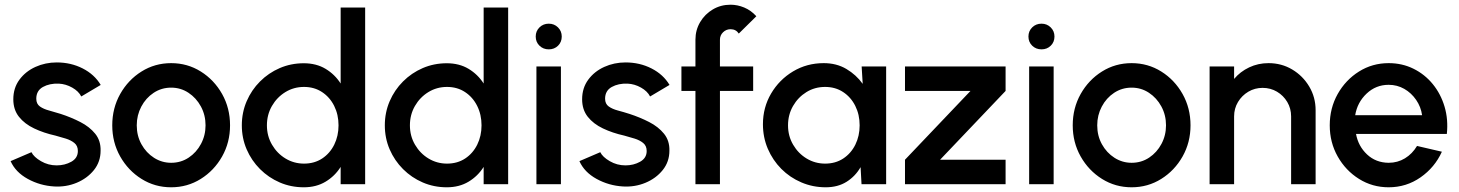

<svg xmlns="http://www.w3.org/2000/svg" viewBox="-20 -782 6194 815"><path d="M210 9.5Q150 6 98 -22.5Q46 -51 25 -98L113.5 -136Q123.5 -115.5 154 -97.8Q184.5 -80 220.5 -80Q255 -80 282.8 -95.5Q310.5 -111 310.5 -141Q310.5 -163 295.8 -175Q281 -187 259 -193.8Q237 -200.5 215 -206.5Q165.5 -217.5 125 -236.8Q84.5 -256 60.5 -286.2Q36.5 -316.5 36.5 -360.5Q36.5 -408.5 62.5 -443.8Q88.5 -479 130.5 -498Q172.5 -517 221 -517Q281 -517 331 -491.5Q381 -466 407.5 -421.5L325 -372.5Q313.5 -395 286.5 -410.2Q259.5 -425.5 229.5 -427Q190.5 -428.5 162.2 -412.8Q134 -397 134 -363Q134 -341 149.5 -330Q165 -319 188.8 -312.8Q212.5 -306.5 237.5 -298.5Q282 -284 321 -264Q360 -244 384 -214.5Q408 -185 407 -142.5Q407 -95.5 378.8 -60.2Q350.5 -25 305.5 -6.2Q260.5 12.5 210 9.5Z M706.5 13Q637.5 13 580.8 -22.5Q524 -58 490.2 -117.8Q456.5 -177.5 456.5 -250Q456.5 -323 490.2 -383Q524 -443 580.8 -478.5Q637.5 -514 706.5 -514Q775.5 -514 832.2 -478.5Q889 -443 922.8 -383Q956.5 -323 956.5 -250Q956.5 -177.5 922.8 -117.8Q889 -58 832.2 -22.5Q775.5 13 706.5 13ZM706.5 -91Q748 -91 781 -113Q814 -135 833.2 -171.2Q852.5 -207.5 852.5 -250Q852.5 -293.5 832.8 -330Q813 -366.5 780 -388.2Q747 -410 706.5 -410Q665.5 -410 632.2 -388Q599 -366 579.8 -329.5Q560.5 -293 560.5 -250Q560.5 -205.5 580.5 -169.5Q600.5 -133.5 633.8 -112.2Q667 -91 706.5 -91Z M1426 -750H1530V0H1426V-73.5Q1401.5 -34.5 1362 -10.8Q1322.5 13 1269.5 13Q1215 13 1167.5 -7.5Q1120 -28 1083.8 -64.2Q1047.5 -100.5 1027 -148Q1006.5 -195.5 1006.5 -250Q1006.5 -304.5 1027 -352.2Q1047.5 -400 1083.8 -436.2Q1120 -472.5 1167.5 -493Q1215 -513.5 1269.5 -513.5Q1322.5 -513.5 1362 -489.8Q1401.5 -466 1426 -427.5ZM1270.5 -87.5Q1314.5 -87.5 1347.5 -109.2Q1380.5 -131 1398.8 -168Q1417 -205 1417 -250Q1417 -295.5 1398.5 -332.5Q1380 -369.5 1347 -391.2Q1314 -413 1270.5 -413Q1227 -413 1191.2 -391Q1155.5 -369 1134.2 -332Q1113 -295 1113 -250Q1113 -204.5 1134.8 -167.5Q1156.5 -130.5 1192.2 -109Q1228 -87.5 1270.5 -87.5Z M2033 -750H2137V0H2033V-73.5Q2008.5 -34.5 1969 -10.8Q1929.5 13 1876.5 13Q1822 13 1774.5 -7.5Q1727 -28 1690.8 -64.2Q1654.5 -100.5 1634 -148Q1613.5 -195.5 1613.5 -250Q1613.5 -304.5 1634 -352.2Q1654.5 -400 1690.8 -436.2Q1727 -472.5 1774.5 -493Q1822 -513.5 1876.5 -513.5Q1929.5 -513.5 1969 -489.8Q2008.5 -466 2033 -427.5ZM1877.5 -87.5Q1921.5 -87.5 1954.5 -109.2Q1987.5 -131 2005.8 -168Q2024 -205 2024 -250Q2024 -295.5 2005.5 -332.5Q1987 -369.5 1954 -391.2Q1921 -413 1877.5 -413Q1834 -413 1798.2 -391Q1762.5 -369 1741.2 -332Q1720 -295 1720 -250Q1720 -204.5 1741.8 -167.5Q1763.5 -130.5 1799.2 -109Q1835 -87.5 1877.5 -87.5Z M2257 -500H2361V0H2257ZM2309.5 -572.5Q2286 -572.5 2270 -588Q2254 -603.5 2254 -627Q2254 -650 2270 -665.8Q2286 -681.5 2309.5 -681.5Q2332.5 -681.5 2348.5 -665.8Q2364.5 -650 2364.5 -627Q2364.5 -603.5 2348.8 -588Q2333 -572.5 2309.5 -572.5Z M2624.5 9.5Q2564.5 6 2512.5 -22.5Q2460.5 -51 2439.5 -98L2528 -136Q2538 -115.5 2568.5 -97.8Q2599 -80 2635 -80Q2669.5 -80 2697.2 -95.5Q2725 -111 2725 -141Q2725 -163 2710.2 -175Q2695.5 -187 2673.5 -193.8Q2651.5 -200.5 2629.5 -206.5Q2580 -217.5 2539.5 -236.8Q2499 -256 2475 -286.2Q2451 -316.5 2451 -360.5Q2451 -408.5 2477 -443.8Q2503 -479 2545 -498Q2587 -517 2635.5 -517Q2695.5 -517 2745.5 -491.5Q2795.5 -466 2822 -421.5L2739.5 -372.5Q2728 -395 2701 -410.2Q2674 -425.5 2644 -427Q2605 -428.5 2576.8 -412.8Q2548.5 -397 2548.5 -363Q2548.5 -341 2564 -330Q2579.5 -319 2603.2 -312.8Q2627 -306.5 2652 -298.5Q2696.5 -284 2735.5 -264Q2774.5 -244 2798.5 -214.5Q2822.5 -185 2821.5 -142.5Q2821.5 -95.5 2793.2 -60.2Q2765 -25 2720 -6.2Q2675 12.5 2624.5 9.5Z M3036 -613.5V-500H3177V-396H3036V0H2932V-396H2872.5V-500H2932V-613.5Q2932 -654.5 2952 -688.2Q2972 -722 3005.8 -742Q3039.5 -762 3081 -762Q3110.5 -762 3139.2 -750Q3168 -738 3190.5 -713L3116 -639.5Q3104 -658 3081 -658Q3062.5 -658 3049.2 -645Q3036 -632 3036 -613.5Z M3637.5 -500H3741.5V0H3637L3633 -72.5Q3611 -34 3573.8 -10.5Q3536.5 13 3485 13Q3430 13 3381.5 -7.8Q3333 -28.5 3296.5 -65.2Q3260 -102 3239.2 -150.5Q3218.5 -199 3218.5 -254.5Q3218.5 -326 3253.2 -385Q3288 -444 3346.5 -479Q3405 -514 3476.5 -514Q3531 -514 3572.8 -489.2Q3614.5 -464.5 3642 -426ZM3482.5 -87.5Q3526.5 -87.5 3559.5 -109.2Q3592.5 -131 3610.8 -168Q3629 -205 3629 -250Q3629 -295.5 3610.5 -332.5Q3592 -369.5 3559 -391.2Q3526 -413 3482.5 -413Q3438.5 -413 3403 -391Q3367.5 -369 3346.2 -332Q3325 -295 3325 -250Q3325 -204.5 3346.8 -167.5Q3368.5 -130.5 3404.2 -109Q3440 -87.5 3482.5 -87.5Z M4248.5 -396 3970.5 -104H4248.5V0H3821.5V-104L4099.5 -396H3821.5V-500H4248.5Z M4348.5 -500H4452.5V0H4348.5ZM4401 -572.5Q4377.5 -572.5 4361.5 -588Q4345.5 -603.5 4345.5 -627Q4345.5 -650 4361.5 -665.8Q4377.5 -681.5 4401 -681.5Q4424 -681.5 4440 -665.8Q4456 -650 4456 -627Q4456 -603.5 4440.2 -588Q4424.5 -572.5 4401 -572.5Z M4783.5 13Q4714.5 13 4657.8 -22.5Q4601 -58 4567.2 -117.8Q4533.5 -177.5 4533.5 -250Q4533.5 -323 4567.2 -383Q4601 -443 4657.8 -478.5Q4714.5 -514 4783.5 -514Q4852.5 -514 4909.2 -478.5Q4966 -443 4999.8 -383Q5033.5 -323 5033.5 -250Q5033.5 -177.5 4999.8 -117.8Q4966 -58 4909.2 -22.5Q4852.5 13 4783.5 13ZM4783.5 -91Q4825 -91 4858 -113Q4891 -135 4910.2 -171.2Q4929.5 -207.5 4929.5 -250Q4929.5 -293.5 4909.8 -330Q4890 -366.5 4857 -388.2Q4824 -410 4783.5 -410Q4742.5 -410 4709.2 -388Q4676 -366 4656.8 -329.5Q4637.5 -293 4637.5 -250Q4637.5 -205.5 4657.5 -169.5Q4677.5 -133.5 4710.8 -112.2Q4744 -91 4783.5 -91Z M5564.5 -314V0H5460.5V-288Q5460.5 -321.5 5444.2 -349Q5428 -376.5 5400.5 -392.8Q5373 -409 5339.5 -409Q5306.5 -409 5279 -392.8Q5251.5 -376.5 5235 -349Q5218.5 -321.5 5218.5 -288V0H5114.5V-500H5218.5V-447Q5244.5 -478 5282.5 -496Q5320.5 -514 5364.5 -514Q5420 -514 5465.2 -487Q5510.5 -460 5537.5 -414.5Q5564.5 -369 5564.5 -314Z M5874.5 13Q5805.5 13 5748.8 -22.5Q5692 -58 5658.2 -117.8Q5624.5 -177.5 5624.5 -250Q5624.5 -323 5658.2 -383Q5692 -443 5748.8 -478.5Q5805.5 -514 5874.5 -514Q5932 -514 5980 -490.2Q6028 -466.5 6062 -424.8Q6096 -383 6112 -328.8Q6128 -274.5 6121.5 -213.5H5736Q5745.5 -161.5 5782.8 -126.5Q5820 -91.5 5874.5 -91Q5912.5 -91 5943.8 -110Q5975 -129 5995 -162.5L6100.5 -138Q6070.5 -71.5 6010 -29.2Q5949.5 13 5874.5 13ZM5732.5 -293H6016.5Q6011.5 -328.5 5991.2 -358Q5971 -387.5 5940.8 -404.8Q5910.5 -422 5874.5 -422Q5820.5 -422 5781 -384.8Q5741.5 -347.5 5732.5 -293Z"/></svg>

Font: Urbanist SemiBold
Style: Regular
Weight: 600
Designer: Corey Hu
Foundry: Corey Hu
Version: Version 1.321; ttfautohint (v1.8.4.7-5d5b)